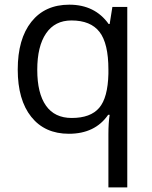

<svg xmlns="http://www.w3.org/2000/svg" viewBox="-20 -565 653 825"><path d="M288.1 -58.1Q369.1 -58.1 406.2 -101.6Q443.4 -145 445.8 -248V-266.1Q445.8 -378.4 407.7 -427.7Q369.6 -477.1 287.1 -477.1Q215.8 -477.1 178 -421.6Q140.1 -366.2 140.1 -265.1Q140.1 -164.1 177.5 -111.1Q214.8 -58.1 288.1 -58.1ZM275.9 9.8Q172.4 9.8 114.3 -63Q56.2 -135.7 56.2 -266.1Q56.2 -397.5 114.7 -471.2Q173.3 -544.9 277.8 -544.9Q387.7 -544.9 446.8 -461.9H451.2L462.9 -535.2H526.9V240.2H445.8V11.2Q445.8 -37.6 451.2 -71.8H444.8Q388.7 9.8 275.9 9.8Z"/></svg>

Font: Samim FD
Style: FD
Weight: 400
Foundry: DejaVu fonts team - Redesigned by Saber Rastikerdar
Version: Version 4.00 December 17, 2020